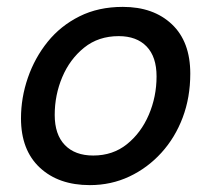

<svg xmlns="http://www.w3.org/2000/svg" viewBox="-20 -529 615 558"><path d="M337 -509Q426 -509 479.5 -458.5Q533 -408 533 -315Q533 -246 511 -187.5Q489 -129 449 -85Q409 -41 356 -16Q303 9 241 9Q150 9 95.5 -42Q41 -93 41 -185Q41 -245 61 -303Q81 -361 118.5 -407.5Q156 -454 211 -481.5Q266 -509 337 -509ZM251 -77Q308 -77 349 -110Q390 -143 412.5 -195.5Q435 -248 435 -307Q435 -364 406 -394Q377 -424 325 -424Q266 -424 224.5 -390.5Q183 -357 161 -305Q139 -253 139 -195Q139 -138 168.5 -107.5Q198 -77 251 -77Z"/></svg>

Font: Livvic Medium
Style: Italic
Weight: 500
Italic angle: -10°
Designer: Jacques Le Bailly, Baron von Fonthausen
Version: Version 1.001; ttfautohint (v1.8.2)